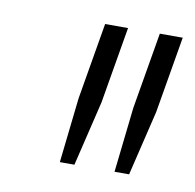

<svg xmlns="http://www.w3.org/2000/svg" viewBox="-45 -731 368 363"><g transform="rotate(10 139.5 -550.0)"><path d="M91 -414 105 -539 130 -686H174L149 -539L119 -414ZM196 -414 210 -539 235 -686H279L254 -539L224 -414Z"/></g></svg>

Font: Archivo ExtraCondensed Thin
Style: Italic
Weight: 250
Width: 2
Italic angle: -10°
Designer: Hector Gatti
Foundry: Omnibus-Type
Version: Version 2.001